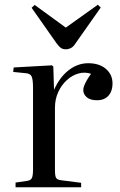

<svg xmlns="http://www.w3.org/2000/svg" viewBox="-20 -794 510 814"><path d="M46 0V-20L94 -27Q110 -29 115 -39Q120 -49 120 -75V-422Q120 -457 114 -470Q108 -483 86 -484L36 -489L38 -508L200 -517L206 -512L209 -415H210Q234 -468 272 -497Q310 -526 354 -526Q401 -526 429 -502Q457 -478 457 -440Q457 -419 449.5 -403Q442 -387 427.5 -378Q413 -369 391 -369Q362 -369 347.5 -382Q333 -395 333 -412Q333 -421 337 -431Q341 -441 348 -453.5Q355 -466 366 -481Q340 -490 313 -482.5Q286 -475 263.5 -454.5Q241 -434 227 -404Q213 -374 213 -337V-73Q213 -49 217.5 -40.5Q222 -32 238 -30L324 -19V0ZM259 -585Q252 -585 245.5 -587Q239 -589 232.5 -595.5Q226 -602 218 -613L114 -761L127 -773L259 -677L395 -774L407 -762L298 -607Q290 -595 280 -590Q270 -585 259 -585Z"/></svg>

Font: Literata 60pt
Style: Regular
Weight: 400
Designer: Latin by Veronika Burian and Jose Scaglione. Greek by Irene Vlachou. Cyrillic by Vera Evstafieva.
Foundry: TypeTogether
Version: Version 3.002